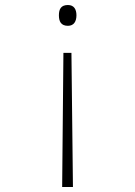

<svg xmlns="http://www.w3.org/2000/svg" viewBox="-20 -561 540 766"><path d="M251 -541C223 -541 215 -524 215 -500C215 -476 223 -458 251 -458C275 -458 285 -476 285 -500C285 -524 275 -541 251 -541ZM265 -350H233L228 185H271Z"/></svg>

Font: Noto Sans Mono ExtraCondensed ExtraLight
Style: Regular
Weight: 200
Width: 2
Designer: Monotype Design Team
Foundry: Monotype Imaging Inc.
Version: Version 2.014